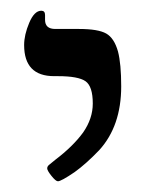

<svg xmlns="http://www.w3.org/2000/svg" viewBox="-20 -607 302 358"><path d="M57 -587Q64 -587 64 -579V-570Q64 -553 83 -553H127Q163 -553 178 -544.5Q193 -536 200 -511Q206 -488 206 -446Q206 -372 165 -327Q140 -301 119 -286Q94 -269 88 -269Q84 -269 76 -279Q68 -289 68 -293Q68 -297 72 -300L83 -309Q116 -334 135 -360Q153 -386 153 -414Q153 -446 139.5 -455.5Q126 -465 88 -465H81Q25 -465 25 -523Q25 -542 34.5 -564.5Q44 -587 57 -587Z"/></svg>

Font: Libra Serif Modern
Style: Regular
Weight: 400
Designer: Stefan Peev, Context Ltd
Foundry: Stefan Peev, Context Ltd
Version: Version 1.000